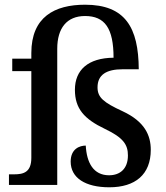

<svg xmlns="http://www.w3.org/2000/svg" viewBox="-20 -785 703 815"><path d="M444 10C554 10 620 -44 620 -149C620 -210 595 -269 500 -313C420 -350 394 -371 394 -414C394 -468 432 -491 501 -491H569C568 -668 512 -765 341 -765C212 -765 113 -713 113 -560V-536H32V-483H113V-115C113 -54 80 -45 40 -45H18V0H223V-578C223 -666 264 -717 341 -717C425 -717 462 -665 462 -540C354 -539 298 -488 298 -404C298 -324 337 -280 425 -238C505 -200 523 -170 523 -125C523 -69 490 -41 443 -41C376 -41 348 -95 344 -167C319 -167 280 -154 280 -99C280 -30 342 10 444 10Z"/></svg>

Font: Noto Serif Thai Medium
Style: Regular
Weight: 500
Designer: Monotype Design Team
Foundry: Monotype Imaging Inc.
Version: Version 1.901;PS 001.901;hotconv 1.0.88;makeotf.lib2.5.64775